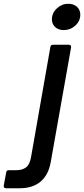

<svg xmlns="http://www.w3.org/2000/svg" viewBox="-154 -795 447 1021"><path d="M-122 206Q-136 206 -134 191L-121 122Q-120 110 -107 110H-67Q-36 110 -16 95.5Q4 81 11 41L114 -546Q116 -557 128 -557H212Q219 -557 222 -553Q225 -549 224 -543L116 66Q104 135 62 170.5Q20 206 -48 206ZM122 -692Q122 -726 148.5 -750.5Q175 -775 209 -775Q237 -775 255 -759Q273 -743 273 -717Q273 -683 246.5 -659Q220 -635 185 -635Q157 -635 139.5 -651Q122 -667 122 -692Z"/></svg>

Font: Open Sauce Two Medium Italic
Style: Regular
Weight: 500
Italic angle: -10°
Designer: Alfredo Marco Pradil
Foundry: Creative Sauce Fz LLC
Version: Version 1.477